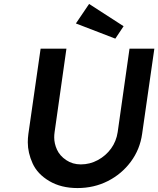

<svg xmlns="http://www.w3.org/2000/svg" viewBox="-20 -948 803 974"><path d="M373 6Q290 6 230 -29.5Q170 -65 145.5 -119Q121 -173 121 -226Q121 -247 124 -269L186 -701H317L257 -278Q255 -264 255 -251Q255 -220 269 -189Q283 -158 315.5 -136Q348 -114 390 -114Q436 -114 476.5 -136Q517 -158 543.5 -194.5Q570 -231 577 -278L637 -701H763L701 -269Q690 -190 643.5 -127.5Q597 -65 527 -29.5Q457 6 373 6ZM565 -752 365 -829 432 -928 607 -815Z"/></svg>

Font: Lexend Med
Style: Italic
Weight: 500
Italic angle: -8.13011°
Designer: Bonnie Shaver-Troup, Thomas Jockin
Foundry: Lexend
Version: Version 1.007